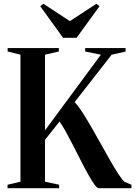

<svg xmlns="http://www.w3.org/2000/svg" viewBox="-20 -998 718 1018"><path d="M20 0V-18.5L88.5 -34.5V-708L20.5 -725V-743H292V-725L218.5 -708V-306.5L515 -708L431.5 -725V-743H646V-724.5L572 -708L375.5 -456.5Q394 -438 416.8 -402.5Q439.5 -367 465 -323Q490.5 -279 516 -232.8Q541.5 -186.5 565.2 -145.2Q589 -104 608.5 -74Q628 -44 641 -33.5L677 -18.5V0H504Q495 0 480.2 -20.5Q465.5 -41 446.8 -74.5Q428 -108 407.8 -148.2Q387.5 -188.5 367 -228.2Q346.5 -268 328.2 -301.2Q310 -334.5 295.5 -353.5L218.5 -256.5V-34.5L293.5 -18.5V0ZM314.5 -797.5 193.5 -965 210 -978 350.5 -886 491 -978 507.5 -965 386 -797.5Z"/></svg>

Font: Merriweather 144pt SemiBold
Style: Regular
Weight: 600
Version: Version 2.100